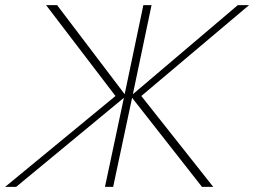

<svg xmlns="http://www.w3.org/2000/svg" viewBox="-56 -730 993 750"><path d="M-36 0H7L428 -348L354 0H386L460 -348L733 0H777L496 -355L917 -710H873L463 -362L536 -710H504L431 -362L167 -710H124L395 -355Z"/></svg>

Font: Geist Thin
Style: Italic
Weight: 100
Italic angle: -12°
Designer: Basement.studio, Andrés Briganti, Mateo Zaragoza
Foundry: Basement.studio, Vercel, Andrés Briganti, Guido Ferreyra, Mateo Zaragoza
Version: Version 1.500